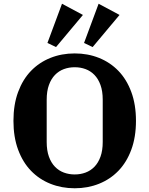

<svg xmlns="http://www.w3.org/2000/svg" viewBox="-20 -996 800 1028"><path d="M380 -62Q411 -62 438 -72Q465 -82 485.5 -103Q506 -124 518 -157Q530 -190 530 -236V-462Q530 -508 518 -541Q506 -574 485.5 -595Q465 -616 438 -626Q411 -636 380 -636Q349 -636 322 -626Q295 -616 274.5 -595Q254 -574 242 -541Q230 -508 230 -462V-236Q230 -190 242 -157Q254 -124 274.5 -103Q295 -82 322 -72Q349 -62 380 -62ZM380 12Q310 12 250 -12Q190 -36 146 -81.5Q102 -127 77 -194.5Q52 -262 52 -349Q52 -436 77 -503.5Q102 -571 146 -616.5Q190 -662 250 -686Q310 -710 380 -710Q450 -710 510 -686Q570 -662 614 -616.5Q658 -571 683 -503.5Q708 -436 708 -349Q708 -262 683 -194.5Q658 -127 614 -81.5Q570 -36 510 -12Q450 12 380 12ZM234 -766 312 -976 424 -916 280 -744ZM430 -766 508 -976 620 -916 476 -744Z"/></svg>

Font: IBM Plex Serif
Style: Bold
Weight: 700
Designer: Mike Abbink, Paul van der Laan, Pieter van Rosmalen
Foundry: Bold Monday
Version: Version 2.008